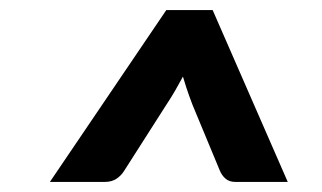

<svg xmlns="http://www.w3.org/2000/svg" viewBox="-20 -747 638 381"><path d="M79 -386 310 -727H402L551 -386H447Q435 -386 427.5 -392.5Q420 -399 416 -409L362 -539Q354 -560 349.5 -574Q345 -588 343 -595Q336 -582 328 -568Q320 -554 310 -539L227 -409Q221 -399 211.5 -392.5Q202 -386 188 -386Z"/></svg>

Font: Aleo ExtraBold
Style: Italic
Weight: 800
Italic angle: -7°
Designer: Alessio Laiso
Foundry: Alessio Laiso
Version: Version 2.001;gftools[0.9.29]